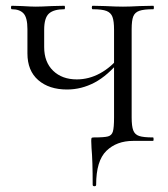

<svg xmlns="http://www.w3.org/2000/svg" viewBox="-20 -488 583 665"><path d="M297 25 296 0Q296 -9 297.5 -10.5Q299 -12 306 -12Q341 -12 354 -15.5Q367 -19 371 -32.5Q375 -46 375 -81V-385Q375 -415 369.5 -429.5Q364 -444 349 -450Q334 -456 301 -456Q298 -456 298 -462Q298 -468 301 -468L344 -467Q382 -465 406 -465Q429 -465 465 -467L511 -468Q513 -468 513 -462Q513 -456 511 -456Q478 -456 462.5 -450.5Q447 -445 441.5 -431Q436 -417 436 -387V-81Q436 -51 441.5 -36.5Q447 -22 462 -17Q477 -12 510 -12Q512 -12 512 -6Q512 0 510 0H441Q384 0 348.5 34.5Q313 69 313 152Q313 157 307 157Q301 157 301 152Q301 67 297 25ZM75 -303V-387Q75 -427 61.5 -441.5Q48 -456 21 -456Q18 -456 18 -462Q18 -468 21 -468L56 -467Q88 -465 104 -465Q122 -465 160 -467L203 -468Q205 -468 205 -462Q205 -456 203 -456Q166 -456 149.5 -441Q133 -426 133 -385V-325Q133 -273 164 -243Q195 -213 246 -213Q288 -213 326.5 -234Q365 -255 394 -292L398 -281Q353 -226 307.5 -202Q262 -178 212 -178Q150 -178 112.5 -210.5Q75 -243 75 -303Z"/></svg>

Font: Cormorant Unicase
Style: Regular
Weight: 400
Designer: Christian Thalmann (Catharsis Fonts)
Foundry: Catharsis Fonts
Version: Version 4.000